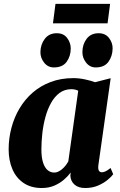

<svg xmlns="http://www.w3.org/2000/svg" viewBox="-20 -957 617 988"><path d="M486 -106Q484 -86.5 489 -78.5Q494 -70.5 504.5 -70.5Q512.5 -70.5 523 -75.2Q533.5 -80 549 -92.5L562.5 -60.5Q555 -49.5 535 -32.5Q515 -15.5 485.5 -2.5Q456 10.5 418 10.5Q383.5 10.5 363.5 -7Q343.5 -24.5 342 -53.5L344 -69.5Q330 -50.5 308.5 -32Q287 -13.5 258.8 -1.5Q230.5 10.5 195 10.5Q139.5 10.5 101.2 -15.5Q63 -41.5 43.8 -86.5Q24.5 -131.5 24.5 -188Q24.5 -245 38.8 -299Q53 -353 80.5 -399.2Q108 -445.5 148.2 -480.5Q188.5 -515.5 241 -535.2Q293.5 -555 357 -555Q386.5 -555 417 -548.5Q447.5 -542 469 -534L549.5 -554.5ZM382.5 -490Q376 -493.5 367 -495.8Q358 -498 347.5 -498Q312.5 -498 286.5 -478.8Q260.5 -459.5 242.5 -427Q224.5 -394.5 213.5 -354Q202.5 -313.5 197.8 -270.5Q193 -227.5 193 -187.5Q193 -148 201.2 -121.5Q209.5 -95 224.5 -82Q239.5 -69 259.5 -69Q269.5 -69 279.2 -73.5Q289 -78 298.5 -85.8Q308 -93.5 316.5 -104Q325 -114.5 331.5 -126.5ZM257 -610Q226.5 -610 207 -634.8Q187.5 -659.5 188 -690Q189 -729.5 211 -757.8Q233 -786 272 -786Q307.5 -786 325.8 -761.2Q344 -736.5 344 -707.5Q344 -668 323 -639Q302 -610 257 -610ZM472.5 -610Q442.5 -610 423 -634.8Q403.5 -659.5 404 -690Q404.5 -729.5 426.2 -757.8Q448 -786 487.5 -786Q522.5 -786 541.2 -761.2Q560 -736.5 559.5 -707.5Q559 -668 538 -639Q517 -610 472.5 -610ZM265.5 -937H546.5L533.5 -837H252.5Z"/></svg>

Font: Merriweather 48pt Black
Style: Italic
Weight: 900
Italic angle: -7.8°
Version: Version 2.101